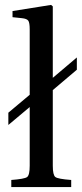

<svg xmlns="http://www.w3.org/2000/svg" viewBox="-20 -762 334 782"><path d="M14 -253V-303L101 -376V-642Q101 -670 95 -678Q89 -686 69 -688L31 -692V-717L188 -742L195 -736V-445L293 -528V-478L195 -395V-87Q195 -49 205.5 -41Q216 -33 270 -29V0H26V-29Q80 -33 90.5 -41Q101 -49 101 -87V-326Z"/></svg>

Font: Heuristica
Style: Regular
Weight: 400
Version: Version 1.0.1 ; ttfautohint (v1.4.1)